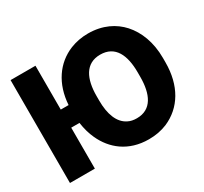

<svg xmlns="http://www.w3.org/2000/svg" viewBox="-148 -930 1219 1149"><g transform="rotate(-30 461.5 -355.5)"><path d="M36 0H208V-283H265C271 -241 282 -201 298 -167C344 -67 435 10 577 10C624 10 665 2 704 -14C822 -65 892 -179 892 -340V-370C892 -479 857 -566 803 -626C753 -681 678 -721 576 -721C531 -721 491 -713 453 -698C342 -653 271 -549 262 -408H208V-711H36ZM434 -340V-371C434 -488 473 -575 576 -575C680 -575 718 -489 718 -371V-340C718 -222 680 -135 577 -135C554 -135 534 -139 517 -148C460 -176 434 -246 434 -340Z"/></g></svg>

Font: Asimov Pro
Style: Ult
Weight: 900
Designer: Google
Version: Version 2.000980; 2014